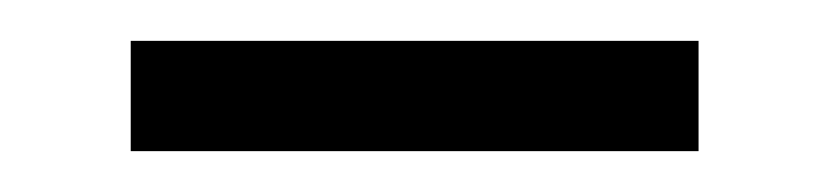

<svg xmlns="http://www.w3.org/2000/svg" viewBox="-20 -378 406 94"><path d="M44 -304V-358H322V-304Z"/></svg>

Font: Hedvig Letters Serif 24pt 24pt
Style: Regular
Weight: 400
Version: Version 1.000